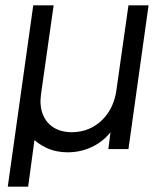

<svg xmlns="http://www.w3.org/2000/svg" viewBox="-20 -556 614 716"><path d="M9 140 104 -536H180L133 -205Q127 -162 139.5 -130Q152 -98 180 -80.5Q208 -63 248 -63Q290 -63 325 -82Q360 -101 383.5 -136Q407 -171 414 -219L459 -536H534L459 0H384L397 -102L407 -85Q380 -39 333.5 -13.5Q287 12 232 12Q189 12 153.5 -4.5Q118 -21 94 -48L113 -67L85 140Z"/></svg>

Font: Kosmopol Plus Jakarta Sans Italic It
Style: Regular
Weight: 400
Italic angle: -8.04999°
Designer: Gumpita Rahayu
Foundry: Tokotype
Version: Version 2.006